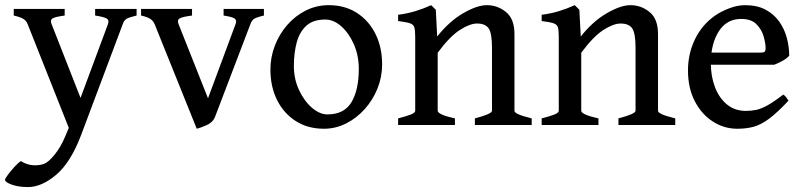

<svg xmlns="http://www.w3.org/2000/svg" viewBox="-45 -489 3144 751"><path d="M489.3 -428.2Q460 -421.4 450.2 -415.5Q440.4 -409.7 435.5 -395.5L272.5 38.6Q231.4 147 174.6 194.8Q117.7 242.7 64.5 242.7Q27.3 242.7 1 233.2Q-25.4 223.6 -25.4 214.4Q-25.4 210 -14.2 194.8Q-2.9 179.7 11.7 163.6Q26.4 147.5 36.6 141.1Q60.1 155.8 83.7 157.2Q107.4 158.7 126 152.3Q143.6 146.5 168 116.7Q192.4 86.9 210 44.9L224.1 11.2L63 -395Q57.6 -408.7 45.2 -415.8Q32.7 -422.9 8.8 -428.2V-454.1H208V-428.2Q171.4 -423.3 160.9 -417.2Q150.4 -411.1 156.7 -395L270 -106L377.4 -395Q382.8 -410.2 372.3 -416.5Q361.8 -422.9 327.1 -428.2V-454.1H489.3Z M987.3 -428.2Q958 -421.4 949 -415.3Q939.9 -409.2 934.6 -395L796.4 -32.7Q788.1 -10.7 764.4 0Q740.7 10.7 724.6 14.6L559.6 -395Q554.2 -407.7 542.5 -415.3Q530.8 -422.9 506.8 -428.2V-454.1H706.1V-428.2Q668.5 -423.3 657.7 -417Q647 -410.6 653.3 -395L768.6 -104.5L876.5 -395Q881.8 -409.7 873 -416.3Q864.3 -422.9 829.6 -428.2V-454.1H987.3Z M1449.7 -236.8Q1449.7 -188 1431.6 -143.1Q1413.6 -98.1 1381.8 -62.5Q1350.1 -26.9 1308.8 -6.1Q1267.6 14.6 1222.2 14.6Q1158.7 14.6 1111.6 -15.6Q1064.5 -45.9 1038.6 -98.1Q1012.7 -150.4 1012.7 -216.8Q1012.7 -265.1 1030 -310.3Q1047.4 -355.5 1078.6 -391.4Q1109.9 -427.2 1151.4 -448Q1192.9 -468.8 1241.2 -468.8Q1304.2 -468.8 1351.1 -438.5Q1397.9 -408.2 1423.8 -356Q1449.7 -303.7 1449.7 -236.8ZM1358.4 -219.7Q1358.4 -271.5 1339.4 -315.2Q1320.3 -358.9 1290.3 -385.7Q1260.3 -412.6 1227.1 -412.6Q1180.2 -412.6 1153.6 -388.7Q1127 -364.7 1115.7 -323.5Q1104.5 -282.2 1104.5 -231Q1104.5 -179.7 1124.8 -136.5Q1145 -93.3 1175.3 -67.4Q1205.6 -41.5 1235.8 -41.5Q1301.3 -41.5 1329.8 -89.4Q1358.4 -137.2 1358.4 -219.7Z M1812.5 0V-25.9Q1879.4 -43.5 1879.4 -55.7V-301.8Q1879.4 -359.4 1866.2 -378.2Q1853 -397 1820.8 -397Q1793 -397 1753.7 -371.8Q1714.4 -346.7 1667 -282.7V-55.7Q1667 -48.3 1684.8 -40.5Q1702.6 -32.7 1734.4 -25.9V0H1512.2V-25.9Q1544.4 -34.2 1561.8 -41Q1579.1 -47.9 1579.1 -55.7V-343.8Q1579.1 -369.1 1575.9 -381.1Q1572.8 -393.1 1558.6 -397.9Q1544.4 -402.8 1512.2 -406.7V-431.2Q1549.3 -436 1580.3 -445.6Q1611.3 -455.1 1641.6 -468.8L1659.7 -450.7L1665 -346.2Q1712.4 -405.8 1766.8 -437.3Q1821.3 -468.8 1859.4 -468.8Q1901.4 -468.8 1934.3 -441.9Q1967.3 -415 1967.3 -356V-55.7Q1967.3 -49.3 1981.7 -42.5Q1996.1 -35.6 2034.7 -25.9V0Z M2374 0V-25.9Q2440.9 -43.5 2440.9 -55.7V-301.8Q2440.9 -359.4 2427.7 -378.2Q2414.6 -397 2382.3 -397Q2354.5 -397 2315.2 -371.8Q2275.9 -346.7 2228.5 -282.7V-55.7Q2228.5 -48.3 2246.3 -40.5Q2264.2 -32.7 2295.9 -25.9V0H2073.7V-25.9Q2106 -34.2 2123.3 -41Q2140.6 -47.9 2140.6 -55.7V-343.8Q2140.6 -369.1 2137.5 -381.1Q2134.3 -393.1 2120.1 -397.9Q2106 -402.8 2073.7 -406.7V-431.2Q2110.8 -436 2141.8 -445.6Q2172.9 -455.1 2203.1 -468.8L2221.2 -450.7L2226.6 -346.2Q2273.9 -405.8 2328.4 -437.3Q2382.8 -468.8 2420.9 -468.8Q2462.9 -468.8 2495.8 -441.9Q2528.8 -415 2528.8 -356V-55.7Q2528.8 -49.3 2543.2 -42.5Q2557.6 -35.6 2596.2 -25.9V0Z M3042 -271Q3033.2 -260.7 3016.1 -251.2Q2999 -241.7 2983.4 -235.8H2698.2L2699.2 -283.2H2931.2Q2942.4 -283.2 2946 -286.9Q2949.7 -290.5 2949.7 -300.8Q2949.7 -318.8 2942.1 -345.9Q2934.6 -373 2914.1 -394Q2893.6 -415 2854 -415Q2797.4 -415 2766.4 -366.2Q2735.4 -317.4 2735.4 -241.7Q2735.4 -190.9 2751.5 -148.4Q2767.6 -106 2798.3 -80.6Q2829.1 -55.2 2872.6 -55.2Q2893.1 -55.2 2912.4 -59.1Q2931.6 -63 2956.5 -76.7Q2981.4 -90.3 3018.6 -119.1Q3024.9 -115.7 3031 -107.4Q3037.1 -99.1 3039.1 -95.2Q2995.1 -48.3 2963.4 -24.7Q2931.6 -1 2902.8 6.8Q2874 14.6 2838.9 14.6Q2787.1 14.6 2743.2 -13.7Q2699.2 -42 2672.6 -93.3Q2646 -144.5 2646 -213.4Q2646 -279.3 2673.6 -335.9Q2701.2 -392.6 2751.5 -427.7Q2774.4 -443.8 2806.9 -456.3Q2839.4 -468.8 2869.1 -468.8Q2917 -468.8 2950 -450.9Q2982.9 -433.1 3003.4 -403.8Q3023.9 -374.5 3033 -339.6Q3042 -304.7 3042 -271Z"/></svg>

Font: Gentium Book Plus
Style: Regular
Weight: 400
Designer: Victor Gaultney, Annie Olsen, Iska Routamaa, Becca Hirsbrunner
Foundry: SIL International
Version: Version 6.101